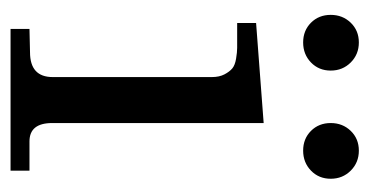

<svg xmlns="http://www.w3.org/2000/svg" viewBox="-184 -500 684 355"><g transform="rotate(90 157.5 -322.0)"><path d="M33 -35 76 -36Q122 -36 122 -78V-372Q122 -386 117 -395.5Q112 -405 106 -410Q100 -415 88 -417Q76 -419 68 -419Q60 -419 44.5 -419Q29 -419 22 -419V-454L207 -468V-77Q207 -35 241 -35H295V0H33ZM21.5 -555.5Q7 -570 7 -592Q7 -614 21.5 -629Q36 -644 58 -644Q80 -644 95 -629Q110 -614 110 -592Q110 -570 95 -555.5Q80 -541 58 -541Q36 -541 21.5 -555.5ZM221.5 -555.5Q207 -570 207 -592Q207 -614 221.5 -629Q236 -644 258 -644Q280 -644 295 -629Q310 -614 310 -592Q310 -570 295 -555.5Q280 -541 258 -541Q236 -541 221.5 -555.5Z"/></g></svg>

Font: Academico
Style: Regular
Weight: 400
Foundry: Steinberg Media Technologies GmbH
Version: Version 0.902